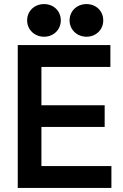

<svg xmlns="http://www.w3.org/2000/svg" viewBox="-20 -921 602 941"><path d="M113 -821C113 -775 150 -741 196 -741C242 -741 278 -775 278 -821C278 -868 242 -901 196 -901C150 -901 113 -868 113 -821ZM321 -821C321 -775 358 -741 404 -741C450 -741 486 -775 486 -821C486 -868 450 -901 404 -901C358 -901 321 -868 321 -821ZM67 -700V0H526V-107H183V-299H493V-405H183V-593H521V-700Z"/></svg>

Font: Space Text SemiBold
Style: Regular
Weight: 600
Designer: Florian Karsten (Space Text), Colophon Foundry (Space Mono)
Foundry: Florian Karsten
Version: Version 1.003;PS 001.003;hotconv 1.0.88;makeotf.lib2.5.64775